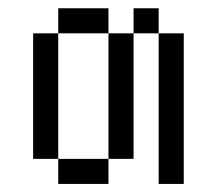

<svg xmlns="http://www.w3.org/2000/svg" viewBox="-20 -458 540 478"><path d="M125 -62.5V0H250V-62.5ZM125 -62.5V-375H62.5V-62.5ZM250 -62.5H312.5V-375H250ZM375 -375Q375 -375 375 0H437.5Q437.5 0 437.5 -375ZM125 -375H250V-437.5H125ZM312.5 -375H375V-437.5H312.5Z"/></svg>

Font: Unifont
Style: Regular
Weight: 500
Version: Version 15.1.04